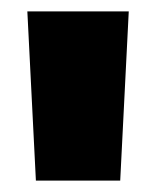

<svg xmlns="http://www.w3.org/2000/svg" viewBox="-20 -760 275 337"><path d="M206 -740 191 -443H43L28 -740Z"/></svg>

Font: Pathway Extreme Condensed ExtraBold
Style: Regular
Weight: 800
Width: 3
Version: Version 1.001;gftools[0.9.26]